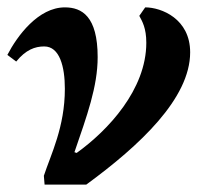

<svg xmlns="http://www.w3.org/2000/svg" viewBox="-20 -499 545 521"><path d="M214 2C359 -104 496 -232 496 -357C496 -448 418 -479 374 -479L358 -456C366 -441 377 -423 377 -383C377 -256 273 -145 188 -84L182 -86C216 -185 245 -264 245 -344C245 -455 202 -479 156 -479C84 -479 27 -402 0 -350L24 -332C50 -364 75 -373 100 -373C142 -373 156 -318 156 -258C156 -154 118 -80 99 -22L101 2Z"/></svg>

Font: STIX Two Text
Style: Bold Italic
Weight: 700
Italic angle: -12°
Designer: Ross Mills, John Hudson & Paul Hanslow, Tiro Typeworks Ltd; with prior portions MicroPress Inc. and Coen Hoffman, Elsevi
Foundry: Tiro Typeworks Ltd
Version: Version 2.13 b171